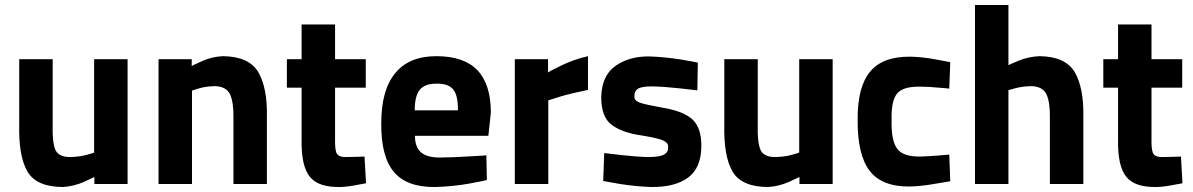

<svg xmlns="http://www.w3.org/2000/svg" viewBox="-20 -737 4780 769"><path d="M357 -500V-126Q356 -125 328 -117Q300 -109 261 -108Q213 -108 201 -139Q189 -170 191 -236V-500H57V-238Q54 -111 90 -50Q126 12 233 12Q276 9 315 -8Q355 -26 358 -28V0H491V-500Z M749 0V-374Q750 -375 777 -383Q803 -391 840 -392Q887 -391 902 -358Q916 -325 915 -267V0H1049V-271Q1051 -386 1014 -449Q976 -511 873 -512Q828 -510 789 -492Q750 -475 748 -472V-500H615V0Z M1445 -386V-500H1322V-639H1188V-500H1129V-386H1188V-178Q1186 -72 1221 -29Q1255 14 1344 12Q1373 11 1408 4Q1443 -2 1446 -3L1440 -110Q1438 -110 1413 -109Q1387 -108 1364 -108Q1334 -108 1327 -126Q1321 -144 1322 -181V-386Z M1743 -106Q1690 -106 1666 -127Q1642 -148 1642 -193H1936L1946 -286Q1946 -399 1892 -456Q1838 -512 1728 -512Q1618 -512 1563 -444Q1507 -377 1507 -243Q1506 -109 1558 -48Q1609 13 1722 12Q1796 10 1861 -2Q1926 -14 1930 -16L1928 -115Q1924 -114 1866 -111Q1808 -107 1743 -106ZM1641 -295Q1641 -352 1661 -377Q1681 -402 1728 -402Q1775 -403 1795 -379Q1815 -355 1814 -295Z M2042 0H2176V-335Q2178 -336 2223 -350Q2267 -363 2335 -377V-512Q2275 -498 2227 -474Q2178 -450 2175 -447V-500H2042Z M2775 -486Q2770 -488 2705 -499Q2640 -509 2581 -511Q2500 -512 2445 -473Q2390 -434 2388 -348Q2388 -268 2430 -237Q2472 -205 2553 -194Q2620 -183 2639 -173Q2658 -163 2656 -147Q2657 -128 2640 -118Q2622 -108 2575 -108Q2531 -109 2468 -116Q2406 -123 2400 -124L2396 -12Q2401 -11 2464 0Q2527 10 2588 12Q2683 13 2735 -25Q2788 -63 2789 -150Q2790 -224 2754 -258Q2718 -292 2632 -306Q2565 -318 2542 -326Q2519 -335 2521 -351Q2520 -371 2534 -381Q2549 -391 2591 -391Q2640 -390 2704 -383Q2767 -376 2773 -375Z M3181 -500V-126Q3180 -125 3152 -117Q3124 -109 3085 -108Q3037 -108 3025 -139Q3013 -170 3015 -236V-500H2881V-238Q2878 -111 2914 -50Q2950 12 3057 12Q3100 9 3139 -8Q3179 -26 3182 -28V0H3315V-500Z M3626 -510Q3515 -511 3465 -450Q3414 -389 3415 -257Q3414 -117 3463 -53Q3512 11 3623 10Q3670 9 3726 -1Q3781 -10 3786 -11L3782 -118Q3778 -118 3738 -114Q3698 -111 3666 -110Q3596 -109 3573 -142Q3549 -174 3551 -257Q3549 -331 3572 -361Q3595 -391 3665 -390Q3697 -390 3738 -386Q3778 -383 3782 -382L3786 -488Q3781 -489 3728 -499Q3674 -509 3626 -510Z M4019 0V-376Q4021 -377 4048 -384Q4075 -391 4110 -392Q4157 -391 4172 -358Q4186 -325 4185 -268V0H4319V-271Q4321 -386 4284 -449Q4246 -511 4143 -512Q4099 -510 4060 -494Q4022 -478 4019 -476V-717H3885V0Z M4715 -386V-500H4592V-639H4458V-500H4399V-386H4458V-178Q4456 -72 4491 -29Q4525 14 4614 12Q4643 11 4678 4Q4713 -2 4716 -3L4710 -110Q4708 -110 4683 -109Q4657 -108 4634 -108Q4604 -108 4597 -126Q4591 -144 4592 -181V-386Z"/></svg>

Font: RazerF5
Style: Bold
Weight: 700
Foundry: Razer Inc.
Version: Version 1.000;PS 001.001;hotconv 1.0.56